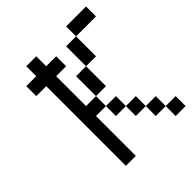

<svg xmlns="http://www.w3.org/2000/svg" viewBox="-176 -739 852 852"><g transform="rotate(-45 250.0 -312.5)"><path d="M187.5 -562.5H250V-500H187.5V-312.5H250V-250H187.5V0H125V-500H62.5V-562.5H125V-625H187.5ZM250 -250H312.5V-187.5H250ZM250 -437.5H312.5V-312.5H250ZM312.5 -187.5H375V-125H312.5ZM312.5 -562.5H375V-437.5H312.5ZM375 -125H437.5V-62.5H375ZM375 -625H500V-562.5H375ZM437.5 -62.5H500V0H437.5Z"/></g></svg>

Font: 寒蝉点阵体 16px
Style: Regular
Weight: 400
Designer: Designed by Warren2060
Foundry: ChillType
Version: Version 1.000